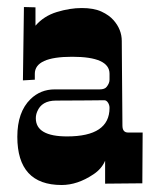

<svg xmlns="http://www.w3.org/2000/svg" viewBox="-20 -527 451 552"><path d="M294.9 -314.9Q294.9 -363.8 187.5 -363.8Q80.1 -363.8 80.1 -314.9V-297.9L45.9 -295.9L48.8 -506.8L82 -505.9V-453.1Q106 -481 143.3 -492.4Q180.7 -503.9 215.1 -503.9Q249.5 -503.9 271.7 -493.7Q293.9 -483.4 306.6 -468.8Q330.1 -441.9 330.1 -409.2L330.6 -337.4L331.5 -228L332 -166Q332 -146 348.1 -146H390.1L389.2 0L282.2 1V-64.9Q272 -41 248 -25.4Q202.6 4.9 157.2 4.9Q29.8 4.9 29.8 -133.8Q29.8 -205.1 67.9 -242.2Q96.7 -270 137.2 -270H266.1Q281.2 -270 286.6 -277.3Q294.9 -287.6 294.9 -297.9ZM172.9 -134.8Q294.9 -134.8 294.9 -216.8Q294.9 -225.1 290.5 -231.9Q286.1 -238.8 279.8 -238.8L230.5 -238.3L141.1 -237.8Q99.6 -237.8 86.9 -206.1Q83 -196.8 83 -187Q83 -134.8 172.9 -134.8Z"/></svg>

Font: Smokum
Style: Regular
Weight: 400
Designer: Astigmatic (AOETI)
Foundry: Astigmatic (AOETI)
Version: Version 1.001